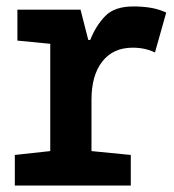

<svg xmlns="http://www.w3.org/2000/svg" viewBox="-20 -576 540 596"><path d="M26 0V-95L136 -107V-440L34 -450V-546H230L254 -452H260Q278 -497 307 -526.5Q336 -556 394 -556Q422 -556 447 -552Q472 -548 496 -537L461 -413Q431 -428 392 -428Q331 -428 297.5 -385Q264 -342 264 -267V-107L386 -95V0Z"/></svg>

Font: Noto Sans Mono ExtraCondensed
Style: Bold
Weight: 700
Width: 2
Designer: Monotype Design Team
Foundry: Monotype Imaging Inc.
Version: Version 2.014